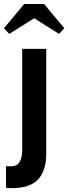

<svg xmlns="http://www.w3.org/2000/svg" viewBox="-55 -708 351 988"><path d="M3.3 260.3Q100 260.3 141.5 214.6Q183 169 183 82.5V-456.5H59.2V62.5Q59.2 87 55 103.4Q50.7 119.7 43 129.6Q35.2 139.5 24.2 143.7Q13.2 148 -0.8 148Q-5.8 148 -11.6 148Q-17.5 148 -24 146.2V257.8Q-17.8 259.5 -11.9 259.9Q-6 260.3 3.3 260.3ZM-7.5 -533.5 153.5 -634.5H88.8L248.8 -533.5L276 -562.5L171.8 -687.5H69.5L-34.8 -562.5Z"/></svg>

Font: Tilda Sans VF
Style: Regular
Weight: 400
Designer: ParaType Ltd
Foundry: ParaType Ltd
Version: Version 1.010